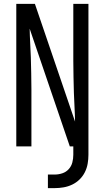

<svg xmlns="http://www.w3.org/2000/svg" viewBox="-20 -755 540 990"><path d="M227 215V145H262Q282 145 301.5 138.5Q321 132 334.5 117Q348 102 353 82.5Q358 63 358 43V0H340L133 -607Q133 -597 133.5 -588Q134 -579 134 -570L139 -459Q140 -418 141 -376.5Q142 -335 142 -294V0H64V-735H160Q212 -583 263.5 -431.5Q315 -280 367 -128Q367 -138 366.5 -147Q366 -156 366 -165L361 -276Q360 -317 359 -358.5Q358 -400 358 -441V-735H436V43Q436 66 432 89Q428 112 417.5 133Q407 154 390 170.5Q373 187 352 197Q331 207 308 211Q285 215 262 215Z"/></svg>

Font: Iosevka Algr
Style: Regular
Weight: 400
Monospace: yes
Designer: Belleve Invis
Foundry: Belleve Invis
Version: Version 26.0.2; ttfautohint (v1.8.3)